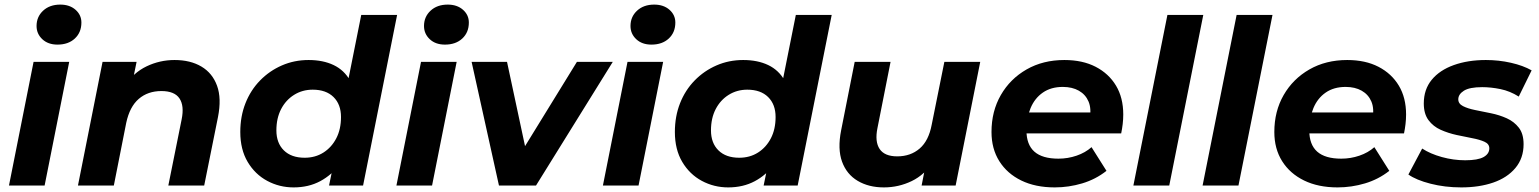

<svg xmlns="http://www.w3.org/2000/svg" viewBox="-20 -807 6691 835"><path d="M19 0 126 -538H281L174 0ZM230 -613Q189 -613 164 -636.5Q139 -660 139 -694Q139 -734 167.5 -760.5Q196 -787 242 -787Q283 -787 308.5 -764.5Q334 -742 334 -709Q334 -666 305.5 -639.5Q277 -613 230 -613Z M739 -546Q808 -546 856 -517.5Q904 -489 924 -434Q944 -379 928 -298L868 0H712L770 -288Q782 -347 760.5 -379Q739 -411 682 -411Q623 -411 583.5 -377Q544 -343 529 -273L475 0H319L426 -538H574L543 -386L521 -432Q560 -491 617.5 -518.5Q675 -546 739 -546Z M1257 8Q1195 8 1142 -20.5Q1089 -49 1057 -103Q1025 -157 1025 -233Q1025 -301 1047.5 -358Q1070 -415 1111 -457Q1152 -499 1206 -522.5Q1260 -546 1322 -546Q1385 -546 1431 -524Q1477 -502 1502.5 -456.5Q1528 -411 1528 -342Q1528 -268 1510.5 -204.5Q1493 -141 1458 -93.5Q1423 -46 1372.5 -19Q1322 8 1257 8ZM1305 -121Q1351 -121 1386.5 -143.5Q1422 -166 1442.5 -205.5Q1463 -245 1463 -298Q1463 -353 1430.5 -385Q1398 -417 1340 -417Q1295 -417 1259 -394.5Q1223 -372 1202.5 -332.5Q1182 -293 1182 -240Q1182 -185 1214.5 -153Q1247 -121 1305 -121ZM1411 0 1433 -107 1467 -267 1488 -427 1551 -742H1707L1559 0Z M1704 0 1811 -538H1966L1859 0ZM1915 -613Q1874 -613 1849 -636.5Q1824 -660 1824 -694Q1824 -734 1852.5 -760.5Q1881 -787 1927 -787Q1968 -787 1993.5 -764.5Q2019 -742 2019 -709Q2019 -666 1990.5 -639.5Q1962 -613 1915 -613Z M2150 0 2031 -538H2185L2284 -75H2204L2489 -538H2645L2311 0Z M2602 0 2709 -538H2864L2757 0ZM2813 -613Q2772 -613 2747 -636.5Q2722 -660 2722 -694Q2722 -734 2750.5 -760.5Q2779 -787 2825 -787Q2866 -787 2891.5 -764.5Q2917 -742 2917 -709Q2917 -666 2888.5 -639.5Q2860 -613 2813 -613Z M3147 8Q3085 8 3032 -20.5Q2979 -49 2947 -103Q2915 -157 2915 -233Q2915 -301 2937.5 -358Q2960 -415 3001 -457Q3042 -499 3096 -522.5Q3150 -546 3212 -546Q3275 -546 3321 -524Q3367 -502 3392.5 -456.5Q3418 -411 3418 -342Q3418 -268 3400.5 -204.5Q3383 -141 3348 -93.5Q3313 -46 3262.5 -19Q3212 8 3147 8ZM3195 -121Q3241 -121 3276.5 -143.5Q3312 -166 3332.5 -205.5Q3353 -245 3353 -298Q3353 -353 3320.5 -385Q3288 -417 3230 -417Q3185 -417 3149 -394.5Q3113 -372 3092.5 -332.5Q3072 -293 3072 -240Q3072 -185 3104.5 -153Q3137 -121 3195 -121ZM3301 0 3323 -107 3357 -267 3378 -427 3441 -742H3597L3449 0Z M3824 8Q3758 8 3710 -20.5Q3662 -49 3642 -104Q3622 -159 3638 -240L3697 -538H3853L3796 -250Q3784 -191 3805.5 -159Q3827 -127 3882 -127Q3940 -127 3979.5 -161Q4019 -195 4032 -265L4087 -538H4243L4136 0H3988L4018 -152L4040 -106Q4002 -47 3945 -19.5Q3888 8 3824 8Z M4567 8Q4483 8 4421.5 -22Q4360 -52 4326 -106Q4292 -160 4292 -233Q4292 -323 4332.5 -393.5Q4373 -464 4444.5 -505Q4516 -546 4609 -546Q4688 -546 4745 -516.5Q4802 -487 4833.5 -434.5Q4865 -382 4865 -309Q4865 -288 4862.5 -267Q4860 -246 4856 -227H4411L4427 -318H4783L4719 -290Q4727 -335 4714 -365.5Q4701 -396 4672 -412.5Q4643 -429 4602 -429Q4551 -429 4515.5 -404.5Q4480 -380 4462 -337Q4444 -294 4444 -240Q4444 -178 4478.5 -147.5Q4513 -117 4583 -117Q4624 -117 4662 -130Q4700 -143 4727 -167L4792 -64Q4745 -27 4686.5 -9.5Q4628 8 4567 8Z M4909 0 5057 -742H5213L5065 0Z M5210 0 5358 -742H5514L5366 0Z M5797 8Q5713 8 5651.5 -22Q5590 -52 5556 -106Q5522 -160 5522 -233Q5522 -323 5562.5 -393.5Q5603 -464 5674.5 -505Q5746 -546 5839 -546Q5918 -546 5975 -516.5Q6032 -487 6063.5 -434.5Q6095 -382 6095 -309Q6095 -288 6092.5 -267Q6090 -246 6086 -227H5641L5657 -318H6013L5949 -290Q5957 -335 5944 -365.5Q5931 -396 5902 -412.5Q5873 -429 5832 -429Q5781 -429 5745.5 -404.5Q5710 -380 5692 -337Q5674 -294 5674 -240Q5674 -178 5708.5 -147.5Q5743 -117 5813 -117Q5854 -117 5892 -130Q5930 -143 5957 -167L6022 -64Q5975 -27 5916.5 -9.5Q5858 8 5797 8Z M6335 8Q6264 8 6201.5 -8Q6139 -24 6105 -48L6165 -161Q6200 -138 6250.5 -124Q6301 -110 6352 -110Q6407 -110 6432 -124Q6457 -138 6457 -162Q6457 -181 6436 -190.5Q6415 -200 6383 -206Q6351 -212 6314.5 -220Q6278 -228 6245.5 -242.5Q6213 -257 6192.5 -284.5Q6172 -312 6172 -357Q6172 -418 6206.5 -460Q6241 -502 6302.5 -524Q6364 -546 6442 -546Q6498 -546 6551 -534Q6604 -522 6641 -501L6585 -387Q6547 -411 6505.5 -419.5Q6464 -428 6426 -428Q6371 -428 6346.5 -412.5Q6322 -397 6322 -375Q6322 -356 6342.5 -345.5Q6363 -335 6395 -328.5Q6427 -322 6464 -314.5Q6501 -307 6533 -292.5Q6565 -278 6585.5 -251.5Q6606 -225 6606 -180Q6606 -119 6570.5 -76.5Q6535 -34 6474 -13Q6413 8 6335 8Z"/></svg>

Font: MOST Montserrat
Style: Bold Italic
Weight: 700
Italic angle: -11.3°
Designer: Julieta Ulanovsky
Foundry: Julieta Ulanovsky
Version: Version 8.000;March 11, 2024;FontCreator 15.0.0.2926 64-bit